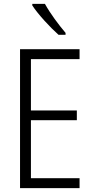

<svg xmlns="http://www.w3.org/2000/svg" viewBox="-20 -967 480 987"><path d="M211 -947H146V-939C175 -894 239 -825 281 -788H317V-798C282 -839 238 -898 211 -947ZM389 0V-51H139V-349H375V-399H139V-663H389V-714H83V0Z"/></svg>

Font: Noto Sans Armenian Condensed Light
Style: Regular
Weight: 300
Width: 3
Designer: Monotype Design Team
Foundry: Monotype Imaging Inc.
Version: Version 2.008